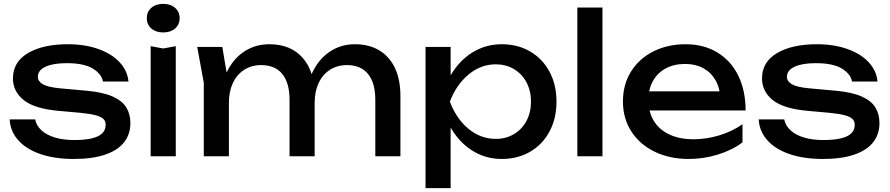

<svg xmlns="http://www.w3.org/2000/svg" viewBox="-20 -809 4609 994"><path d="M363 14Q263 14 189 -11.5Q115 -37 74 -83.5Q33 -130 30 -191H162Q168 -159 194.5 -134.5Q221 -110 264.5 -97Q308 -84 364 -84Q418 -84 454.5 -92.5Q491 -101 509 -118.5Q527 -136 527 -163Q527 -182 515 -193.5Q503 -205 475 -212.5Q447 -220 396 -225L285 -235Q158 -246 102.5 -291Q47 -336 47 -403Q47 -488 124.5 -534Q202 -580 332 -580Q419 -580 488.5 -555.5Q558 -531 599 -487Q640 -443 645 -387H513Q506 -426 460.5 -454Q415 -482 325 -482Q255 -482 215.5 -463.5Q176 -445 176 -411Q176 -388 201.5 -373Q227 -358 289 -352L432 -339Q515 -331 564 -309Q613 -287 634 -252.5Q655 -218 655 -172Q655 -114 622.5 -72.5Q590 -31 524.5 -8.5Q459 14 363 14Z M825 -558 890 -570V0H760V-570ZM740 -715Q740 -748 763.5 -768.5Q787 -789 825 -789Q863 -789 886.5 -768.5Q910 -748 910 -715Q910 -682 886.5 -661.5Q863 -641 825 -641Q787 -641 763.5 -661.5Q740 -682 740 -715Z M1131 -566 1165 -362V0H1035V-381L1001 -566ZM1609 -313V0H1479V-292Q1479 -380 1441.5 -426Q1404 -472 1332 -472Q1282 -472 1244 -447.5Q1206 -423 1185.5 -379Q1165 -335 1165 -276L1119 -301Q1127 -387 1161.5 -450Q1196 -513 1251 -546.5Q1306 -580 1374 -580Q1485 -580 1547 -509.5Q1609 -439 1609 -313ZM2053 -313V0H1923V-292Q1923 -380 1885.5 -426Q1848 -472 1776 -472Q1726 -472 1688 -447.5Q1650 -423 1629.5 -379Q1609 -335 1609 -276L1563 -301Q1571 -387 1605.5 -450Q1640 -513 1695 -546.5Q1750 -580 1817 -580Q1891 -580 1944 -548Q1997 -516 2025 -456Q2053 -396 2053 -313Z M2313 -566V-369L2307 -349V-235L2313 -200V165H2183V-566ZM2578 -580Q2660 -580 2724.5 -542.5Q2789 -505 2825 -437.5Q2861 -370 2861 -283Q2861 -196 2825 -128.5Q2789 -61 2724.5 -23.5Q2660 14 2578 14Q2500 14 2435.5 -23Q2371 -60 2326.5 -127Q2282 -194 2263 -283Q2281 -372 2325.5 -439Q2370 -506 2435 -543Q2500 -580 2578 -580ZM2547 -476Q2469 -476 2405.5 -423Q2342 -370 2309 -283Q2342 -195 2405 -142.5Q2468 -90 2547 -90Q2599 -90 2640.5 -114.5Q2682 -139 2705.5 -183Q2729 -227 2729 -283Q2729 -339 2705.5 -383Q2682 -427 2640.5 -451.5Q2599 -476 2547 -476Z M3099 -770V0H2969V-770Z M3205 -284Q3205 -371 3246.5 -438Q3288 -505 3362 -542.5Q3436 -580 3530 -580Q3623 -580 3693.5 -537.5Q3764 -495 3802 -417.5Q3840 -340 3840 -237H3307V-336H3775L3710 -299Q3707 -355 3683.5 -395Q3660 -435 3620 -456.5Q3580 -478 3527 -478Q3470 -478 3427 -455Q3384 -432 3360.5 -390Q3337 -348 3337 -292Q3337 -229 3365 -183Q3393 -137 3446 -112.5Q3499 -88 3571 -88Q3637 -88 3704.5 -108.5Q3772 -129 3824 -166V-72Q3771 -32 3697 -9Q3623 14 3546 14Q3447 14 3369.5 -23.5Q3292 -61 3248.5 -128.5Q3205 -196 3205 -284Z M4241 14Q4141 14 4067 -11.5Q3993 -37 3952 -83.5Q3911 -130 3908 -191H4040Q4046 -159 4072.5 -134.5Q4099 -110 4142.5 -97Q4186 -84 4242 -84Q4296 -84 4332.5 -92.5Q4369 -101 4387 -118.5Q4405 -136 4405 -163Q4405 -182 4393 -193.5Q4381 -205 4353 -212.5Q4325 -220 4274 -225L4163 -235Q4036 -246 3980.5 -291Q3925 -336 3925 -403Q3925 -488 4002.5 -534Q4080 -580 4210 -580Q4297 -580 4366.5 -555.5Q4436 -531 4477 -487Q4518 -443 4523 -387H4391Q4384 -426 4338.5 -454Q4293 -482 4203 -482Q4133 -482 4093.5 -463.5Q4054 -445 4054 -411Q4054 -388 4079.5 -373Q4105 -358 4167 -352L4310 -339Q4393 -331 4442 -309Q4491 -287 4512 -252.5Q4533 -218 4533 -172Q4533 -114 4500.5 -72.5Q4468 -31 4402.5 -8.5Q4337 14 4241 14Z"/></svg>

Font: Unbounded Variable
Style: Regular
Weight: 400
Designer: Luke Prowse, Jean-Baptiste Morizot, Fátima Lázaro, Florian Runge
Foundry: NaN
Version: Version 1.600;FEAKit 1.0